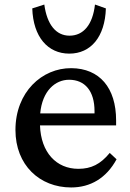

<svg xmlns="http://www.w3.org/2000/svg" viewBox="-20 -816 572 845"><path d="M293 9C378 9 448 -32 493 -115L463 -143C422 -93 381 -73 325 -73C228 -73 160 -145 156 -264H491V-286C491 -430 418 -515 294 -516C165 -517 48 -411 48 -244C48 -89 155 9 293 9ZM122 -779C126 -654 190 -580 285 -580C380 -580 442 -654 446 -779L398 -796C388 -707 347 -659 286 -659C227 -659 187 -707 175 -796ZM157 -317C166 -416 223 -465 284 -465C354 -465 396 -415 396 -327V-317Z"/></svg>

Font: TPK Tissa Web Medium
Style: Regular
Weight: 500
Designer: Jacques Le Bailly, Suppakit Chalermlarp | Katatrad Co.,Ltd.
Foundry: Jacques Le Bailly, Cadson Demak Co.,Ltd.
Version: Version 5.000;Glyphs 3.1.2 (3151)